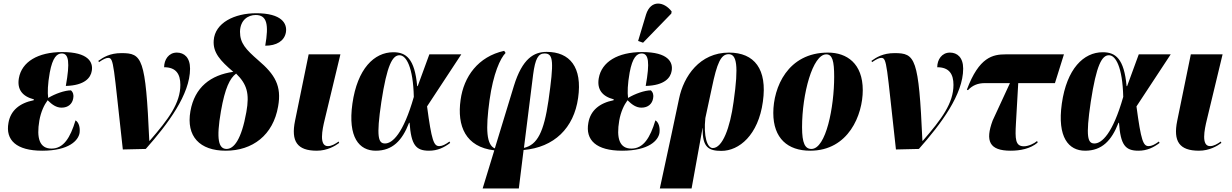

<svg xmlns="http://www.w3.org/2000/svg" viewBox="-20 -844 6984 1088"><path d="M219 10C371 10 424 -48 431 -91C435 -123 426 -151 408 -162C378 -63 340 -2 272 -2C204 -2 186 -61 203 -161C212 -211 230 -249 250 -276C275 -251 299 -234 329 -234C367 -234 390 -256 395 -287C399 -305 394 -322 382 -332C347 -332 293 -313 253 -289C249 -320 250 -366 262 -433C278 -519 303 -541 330 -541C370 -541 377 -491 353 -357C461 -360 494 -404 500 -442C509 -491 481 -549 333 -549C194 -549 103 -493 87 -401C76 -338 106 -298 172 -281L171 -276C91 -260 40 -218 28 -148C10 -50 73 10 219 10Z M676 3 806 0C932 -142 1057 -309 1057 -455C1057 -518 1024 -546 982 -546C936 -546 910 -506 910 -463C978 -463 1002 -424 1002 -363C1002 -260 936 -170 828 -46H826C805 -517 786 -543 668 -543C602 -543 565 -519 537 -499L541 -492C567 -510 582 -516 593 -516C626 -516 622 -478 676 3Z M1259 10C1411 10 1528 -78 1556 -241C1577 -357 1538 -422 1444 -502C1373 -564 1340 -599 1340 -664C1341 -731 1386 -759 1429 -759C1493 -759 1504 -705 1483 -585C1546 -585 1591 -611 1600 -660C1609 -711 1576 -769 1432 -769C1309 -769 1198 -715 1191 -615C1186 -546 1228 -500 1302 -437C1174 -419 1083 -350 1059 -214C1034 -71 1112 10 1259 10ZM1264 0C1219 0 1204 -53 1232 -214C1255 -346 1283 -401 1318 -427C1379 -367 1395 -315 1376 -209C1348 -52 1305 0 1264 0Z M1775 10C1835 10 1879 -17 1902 -34L1899 -42C1879 -28 1859 -16 1838 -16C1787 -16 1806 -109 1820 -166L1909 -536H1729L1652 -160C1628 -43 1664 10 1775 10Z M2109 10C2204 10 2259 -47 2298 -148H2301C2310 -23 2336 10 2411 10C2460 10 2496 -8 2531 -34L2527 -42C2504 -25 2486 -16 2469 -16C2438 -16 2426 -47 2400 -241L2594 -536H2413L2347 -356H2344C2330 -512 2281 -548 2209 -548C2100 -548 2005 -454 1977 -257C1950 -65 2016 10 2109 10ZM2162 -31C2124 -31 2111 -65 2141 -267C2173 -476 2204 -531 2244 -531C2282 -531 2321 -464 2325 -295C2265 -85 2203 -31 2162 -31Z M2715 224H2920L2947 6C3120 -9 3232 -118 3256 -289C3281 -463 3209 -550 3078 -550C3006 -550 2940 -513 2892 -357L2784 -3C2737 -23 2731 -109 2754 -276C2775 -427 2815 -514 2845 -544L2837 -556C2689 -523 2608 -410 2590 -278C2569 -130 2618 -11 2781 8ZM3001 -421C3013 -512 3030 -541 3066 -541C3117 -541 3119 -494 3088 -274C3062 -96 3025 -23 2949 -6Z M3624 -602 3784 -767 3786 -779C3743 -836 3668 -847 3641 -762L3596 -612ZM3505 10C3657 10 3710 -48 3717 -91C3721 -123 3712 -151 3694 -162C3664 -63 3626 -2 3558 -2C3490 -2 3472 -61 3489 -161C3498 -211 3516 -249 3536 -276C3561 -251 3585 -234 3615 -234C3653 -234 3676 -256 3681 -287C3685 -305 3680 -322 3668 -332C3633 -332 3579 -313 3539 -289C3535 -320 3536 -366 3548 -433C3564 -519 3589 -541 3616 -541C3656 -541 3663 -491 3639 -357C3747 -360 3780 -404 3786 -442C3795 -491 3767 -549 3619 -549C3480 -549 3389 -493 3373 -401C3362 -338 3392 -298 3458 -281L3457 -276C3377 -260 3326 -218 3314 -148C3296 -50 3359 10 3505 10Z M3719 224H3899L3961 -118H3962C3959 -8 3997 11 4068 11C4168 11 4277 -78 4303 -268C4329 -452 4255 -546 4111 -546C3945 -546 3854 -412 3828 -285L3785 -82ZM4019 -5C3987 -5 3966 -72 3977 -175L4014 -347C4043 -487 4065 -537 4109 -537C4154 -537 4167 -476 4137 -267C4117 -119 4074 -5 4019 -5Z M4571 10C4789 10 4869 -194 4869 -333C4869 -484 4779 -546 4672 -546C4443 -546 4362 -348 4362 -204C4362 -60 4444 10 4571 10ZM4578 0C4542 0 4525 -32 4525 -123C4525 -312 4585 -536 4662 -536C4697 -536 4707 -498 4707 -409C4707 -238 4661 0 4578 0Z M5057 3 5187 0C5313 -142 5438 -309 5438 -455C5438 -518 5405 -546 5363 -546C5317 -546 5291 -506 5291 -463C5359 -463 5383 -424 5383 -363C5383 -260 5317 -170 5209 -46H5207C5186 -517 5167 -543 5049 -543C4983 -543 4946 -519 4918 -499L4922 -492C4948 -510 4963 -516 4974 -516C5007 -516 5003 -478 5057 3Z M5707 10C5761 10 5819 -1 5860 -36L5857 -45C5841 -31 5808 -15 5782 -15C5733 -15 5732 -57 5737 -145L5750 -373H5958L6009 -536H5679C5606 -536 5528 -521 5459 -336L5465 -333C5491 -361 5522 -373 5561 -373H5703L5605 -161C5562 -45 5586 10 5707 10Z M6129 10C6224 10 6279 -47 6318 -148H6321C6330 -23 6356 10 6431 10C6480 10 6516 -8 6551 -34L6547 -42C6524 -25 6506 -16 6489 -16C6458 -16 6446 -47 6420 -241L6614 -536H6433L6367 -356H6364C6350 -512 6301 -548 6229 -548C6120 -548 6025 -454 5997 -257C5970 -65 6036 10 6129 10ZM6182 -31C6144 -31 6131 -65 6161 -267C6193 -476 6224 -531 6264 -531C6302 -531 6341 -464 6345 -295C6285 -85 6223 -31 6182 -31Z M6774 10C6834 10 6878 -17 6901 -34L6898 -42C6878 -28 6858 -16 6837 -16C6786 -16 6805 -109 6819 -166L6908 -536H6728L6651 -160C6627 -43 6663 10 6774 10Z"/></svg>

Font: Noto Serif Display Condensed Black
Style: Italic
Weight: 900
Width: 3
Italic angle: -12°
Designer: Monotype Design Team
Foundry: Monotype Imaging Inc.
Version: Version 2.009